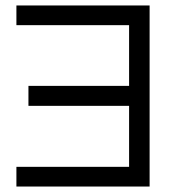

<svg xmlns="http://www.w3.org/2000/svg" viewBox="-20 -682 648 702"><path d="M527 0V-662H40V-590H452V-368H84V-295H452V-72H40V0Z"/></svg>

Font: Questrial
Style: Regular
Weight: 400
Designer: Joe Prince, Laura Meseguer
Foundry: Joe Prince, Laura Meseguer
Version: Version 2.000; ttfautohint (v1.8.3)